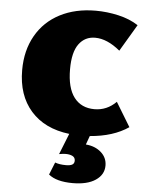

<svg xmlns="http://www.w3.org/2000/svg" viewBox="-61 -716 794 1032"><g transform="rotate(5 336.0 -200.0)"><path d="M538 158Q538 207 493.5 237Q449 267 370 267Q282 267 240 232L267 165Q291 174 326 174Q349 174 360 167.5Q371 161 371 146Q371 129 356.5 121.5Q342 114 319 114Q306 114 284 118L329 5Q195 -11 121 -95Q47 -179 47 -315Q47 -421 92.5 -501Q138 -581 221 -624Q304 -667 414 -667Q475 -667 536.5 -653Q598 -639 644 -609L558 -464Q488 -522 423 -522Q368 -522 335.5 -478Q303 -434 303 -342Q303 -241 342 -190Q381 -139 452 -139Q519 -139 569 -189L648 -59Q566 -3 440 7L423 54Q473 58 505.5 86.5Q538 115 538 158Z"/></g></svg>

Font: Ysabeau Black
Style: Regular
Weight: 900
Designer: Christian Thalmann (Catharsis Fonts)
Version: Version 0.003